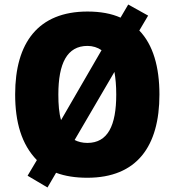

<svg xmlns="http://www.w3.org/2000/svg" viewBox="-20 -776 772 849"><path d="M685 -358C685 -480 657 -578 596 -641L635 -707L547 -756L513 -698C473 -716 424 -725 367 -725C149 -725 47 -587 47 -359C47 -236 75 -138 143 -68L102 1L190 53L228 -12C268 3 314 10 366 10C586 10 685 -130 685 -358ZM238 -358C238 -495 276 -573 367 -573C390 -573 412 -566 429 -554L250 -245C241 -276 238 -314 238 -358ZM494 -358C494 -221 457 -144 366 -144C345 -144 325 -149 310 -157L486 -458C491 -430 494 -397 494 -358Z"/></svg>

Font: Noto Sans Gujarati UI SemiCondensed Black
Style: Regular
Weight: 900
Width: 4
Designer: Jelle Bosma - Monotype Design Team, Universal Thirst
Foundry: Monotype Imaging Inc.
Version: Version 2.106